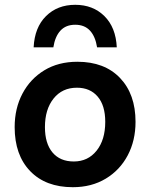

<svg xmlns="http://www.w3.org/2000/svg" viewBox="-20 -770 625 799"><path d="M302 -513Q415 -513 479.5 -445.5Q544 -378 544 -263Q544 -185 511.5 -123.5Q479 -62 420 -26.5Q361 9 283 9Q170 9 105.5 -58Q41 -125 41 -241Q41 -319 73.5 -380.5Q106 -442 164.5 -477.5Q223 -513 302 -513ZM287 -98Q346 -98 382 -143Q418 -188 418 -263Q418 -331 386.5 -368Q355 -405 300 -405Q239 -405 203 -360Q167 -315 167 -241Q167 -173 198.5 -135.5Q230 -98 287 -98ZM384 -573Q377 -618 354.5 -642.5Q332 -667 293 -667Q254 -667 231.5 -642.5Q209 -618 202 -573H120Q124 -656 171.5 -703Q219 -750 293 -750Q367 -750 414.5 -703Q462 -656 466 -573Z"/></svg>

Font: Livvic SemiBold
Style: Regular
Weight: 600
Designer: Jacques Le Bailly, Baron von Fonthausen
Version: Version 1.001; ttfautohint (v1.8.2)